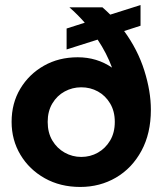

<svg xmlns="http://www.w3.org/2000/svg" viewBox="-20 -729 644 761"><path d="M298 12Q219 12 157.5 -22.5Q96 -57 61 -115.5Q26 -174 26 -246Q26 -320 60.5 -377.5Q95 -435 154 -468.5Q213 -502 288 -502Q364 -502 424 -461Q403 -518 367 -572L244 -533V-616L316 -639Q287 -672 255 -700H386Q402 -686 417 -671L537 -709V-627L472 -606Q526 -532 552 -449.5Q578 -367 578 -294Q578 -200 540.5 -131Q503 -62 439.5 -25Q376 12 298 12ZM302 -107Q338 -107 368 -124Q398 -141 416.5 -172Q435 -203 435 -246Q435 -288 416.5 -319Q398 -350 368 -366.5Q338 -383 302 -383Q267 -383 236.5 -366.5Q206 -350 187.5 -319Q169 -288 169 -246Q169 -203 187.5 -172Q206 -141 236.5 -124Q267 -107 302 -107Z"/></svg>

Font: Host Grotesk Black
Style: Regular
Weight: 900
Designer: Doğukan Karapınar based on Poppins by Indian Type Foundry, Jonny Pinhorn
Foundry: Element Type
Version: Version 1.000; ttfautohint (v1.8.4.7-5d5b);gftools[0.9.33]